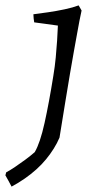

<svg xmlns="http://www.w3.org/2000/svg" viewBox="-86 -481 341 713"><path d="M-43 212Q-49 201 -54.5 190.5Q-60 180 -66 170L-63 159Q-48 151 -29.5 138.5Q-11 126 8 112Q27 98 43 84Q63 50 79.5 -24.5Q96 -99 112 -199Q118 -235 121 -267.5Q124 -300 126 -329.5Q128 -359 129 -386L41 -398Q40 -404 39 -412.5Q38 -421 38 -428Q62 -431 93 -435.5Q124 -440 154.5 -446.5Q185 -453 206 -461L217 -442Q213 -425 209 -403.5Q205 -382 200 -354.5Q195 -327 188.5 -291Q182 -255 174 -208Q166 -161 156.5 -102.5Q147 -44 135 30Q126 51 113.5 71Q101 91 85 110.5Q69 130 49 148Q29 166 6 182Q-17 198 -43 212Z"/></svg>

Font: Labrada
Style: Italic
Weight: 400
Italic angle: -7°
Designer: Mercedes Jáuregui
Foundry: Omnibus-Type Team
Version: Version 1.000